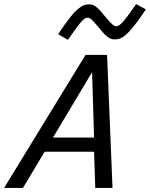

<svg xmlns="http://www.w3.org/2000/svg" viewBox="-46 -925 738 945"><path d="M671.9 -878.9Q630.4 -815.9 601.6 -783Q572.8 -750 555.4 -740.5Q538.1 -731 518.1 -731Q500 -731 483.4 -743.4Q466.8 -755.9 438 -792Q413.6 -821.3 403.6 -829.6Q393.6 -837.9 384.8 -837.9Q372.1 -837.9 354.5 -818.6Q336.9 -799.3 288.1 -729L240.2 -756.8Q271.5 -804.2 294.9 -834.2Q318.4 -864.3 335.9 -879.2Q353.5 -894 366 -898.9Q378.4 -903.8 393.1 -903.8Q411.1 -903.8 427.5 -891.1Q443.8 -878.4 473.1 -841.8Q497.6 -812.5 507.8 -804.2Q518.1 -795.9 526.9 -795.9Q539.1 -795.9 557.6 -815.7Q576.2 -835.4 624 -904.8ZM66.9 0H-25.9L375 -654.8H481L507.8 0H422.9L417 -178.2H173.8ZM214.8 -248H417L407.2 -569.8Z"/></svg>

Font: IntelOne Mono
Style: Italic
Weight: 400
Italic angle: -16°
Designer: Fred Shallcrass
Foundry: Frere-Jones Type LLC
Version: Version 1.200;hotconv 1.1.0;makeotfexe 2.6.0;FJTRelease1.2